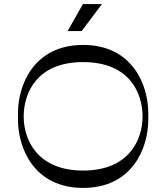

<svg xmlns="http://www.w3.org/2000/svg" viewBox="-20 -920 808 940"><path d="M386 -900 311 -768H380L479 -900ZM706 -366C706 -506 627 -700 387 -700C147 -700 68 -506 68 -366V-334C68 -194 147 0 387 0C627 0 706 -194 706 -334ZM387 -85C160 -85 96 -239 96 -349C96 -465 160 -616 387 -616C614 -616 678 -465 678 -349C678 -239 614 -85 387 -85Z"/></svg>

Font: Space Cowgirl
Style: Regular
Weight: 400
Designer: Valery Marier
Foundry: Valery Marier
Version: Version 1.000;hotconv 1.0.109;makeotfexe 2.5.65596